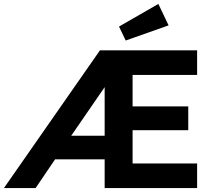

<svg xmlns="http://www.w3.org/2000/svg" viewBox="-25 -956 1086 976"><path d="M-5 0 483 -700H977V-575H649V-415H932V-294H649V-125H977V0H507V-146H255L156 0ZM507 -266V-513L337 -266ZM614 -750 580 -821 780 -936 832 -827Z"/></svg>

Font: Lexend Deca SemiBold
Style: Regular
Weight: 600
Designer: Bonnie Shaver-Troup, Thomas Jockin
Foundry: Lexend
Version: Version 1.008; ttfautohint (v1.8.4.7-5d5b)